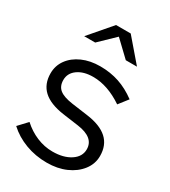

<svg xmlns="http://www.w3.org/2000/svg" viewBox="-179 -807 804 907"><g transform="rotate(30 223.0 -353.5)"><path d="M223 10Q161 10 106.5 -10.5Q52 -31 12 -68L57 -116Q92 -84 134 -66.5Q176 -49 220 -49Q280 -49 318 -74Q356 -99 356 -139Q356 -203 263 -216L176 -228Q101 -239 64.5 -273Q28 -307 28 -365Q28 -407 52 -440Q76 -473 118.5 -492Q161 -511 216 -511Q271 -511 319 -495Q367 -479 413 -445L374 -395Q291 -451 212 -451Q160 -451 128 -428Q96 -405 96 -368Q96 -334 118 -316.5Q140 -299 189 -292L276 -280Q351 -270 388.5 -236Q426 -202 426 -143Q426 -100 399 -65Q372 -30 326.5 -10Q281 10 223 10ZM305 -596 221 -676 138 -596H78L182 -717H262L366 -596Z"/></g></svg>

Font: Red Hat Display VF
Style: Regular
Weight: 300
Designer: Pentagram, MCKL
Foundry: Pentagram, MCKL
Version: Version 1.023